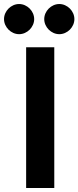

<svg xmlns="http://www.w3.org/2000/svg" viewBox="-45 -935 390 955"><path d="M85 0H225V-700H85ZM50 -915C10 -915 -25 -880 -25 -840C-25 -800 10 -765 50 -765C90 -765 125 -800 125 -840C125 -880 90 -915 50 -915ZM250 -915C210 -915 175 -880 175 -840C175 -800 210 -765 250 -765C290 -765 325 -800 325 -840C325 -880 290 -915 250 -915Z"/></svg>

Font: Scada
Style: Bold
Weight: 700
Designer: Jovanny Lemonad
Foundry: Jovanny Lemonad
Version: Version 3.005